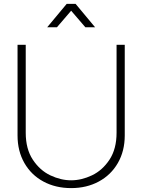

<svg xmlns="http://www.w3.org/2000/svg" viewBox="-20 -950 730 985"><path d="M222 -810 322 -930H368L468 -810H418L345 -895L272 -810ZM345 15Q265.5 15 203 -18.5Q140.5 -52 105.2 -113.5Q70 -175 70 -255V-720H112V-269Q112 -186 148.2 -131Q184.5 -76 238.2 -50.5Q292 -25 345 -25Q398 -25 451.8 -50.5Q505.5 -76 541.8 -131Q578 -186 578 -269V-720H620V-255Q620 -175.5 584.8 -114Q549.5 -52.5 487 -18.8Q424.5 15 345 15Z"/></svg>

Font: Hauora
Style: Regular
Weight: 400
Designer: Wayne Shih
Foundry: WCYS
Version: Version 1.001